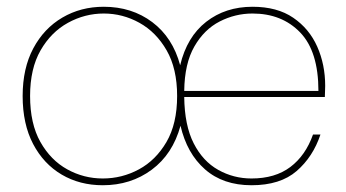

<svg xmlns="http://www.w3.org/2000/svg" viewBox="-20 -536 1023 568"><path d="M284 12Q216 12 162.5 -19.5Q109 -51 78 -110Q47 -169 47 -252Q47 -334 78.5 -393Q110 -452 164.5 -484Q219 -516 287 -516Q370 -516 430.5 -470.5Q491 -425 513 -343Q533 -427 590 -471.5Q647 -516 727 -516Q800 -516 847.5 -483.5Q895 -451 918.5 -398Q942 -345 942 -282Q942 -272 941.5 -265Q941 -258 941 -249H525Q526 -165 553 -112Q580 -59 625.5 -33.5Q671 -8 724 -8Q794 -8 839 -42Q884 -76 906 -138H928Q906 -72 857.5 -30Q809 12 724 12Q640 12 586.5 -35Q533 -82 514 -164Q491 -80 429 -34Q367 12 284 12ZM284 -8Q341 -8 391 -35Q441 -62 472.5 -116Q504 -170 504 -252Q504 -333 473 -387Q442 -441 392.5 -468.5Q343 -496 287 -496Q231 -496 181 -468.5Q131 -441 100 -387Q69 -333 69 -252Q69 -170 99.5 -116Q130 -62 179 -35Q228 -8 284 -8ZM525 -267H922Q922 -384 868 -440Q814 -496 727 -496Q676 -496 630 -472.5Q584 -449 555 -398.5Q526 -348 525 -267Z"/></svg>

Font: DM Sans Thin
Style: Regular
Weight: 100
Designer: Colophon Foundry, Jonny Pinhorn
Foundry: Colophon Foundry
Version: Version 4.004; ttfautohint (v1.8.4.7-5d5b)